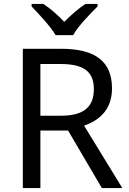

<svg xmlns="http://www.w3.org/2000/svg" viewBox="-20 -964 662 984"><path d="M265 -784H355C379 -829 442 -893 480 -931V-944H418C383 -921 345 -888 309 -852C276 -888 237 -921 202 -944H142V-931C178 -893 239 -829 265 -784ZM294 -714H97V0H187V-295H329L502 0H607L411 -320C483 -345 554 -397 554 -511C554 -647 471 -714 294 -714ZM289 -636C406 -636 461 -600 461 -507C461 -417 410 -371 294 -371H187V-636Z"/></svg>

Font: Noto Sans Sinhala UI
Style: Regular
Weight: 400
Designer: Jelle Bosma - Monotype Design Team
Foundry: Monotype Imaging Inc.
Version: Version 2.006